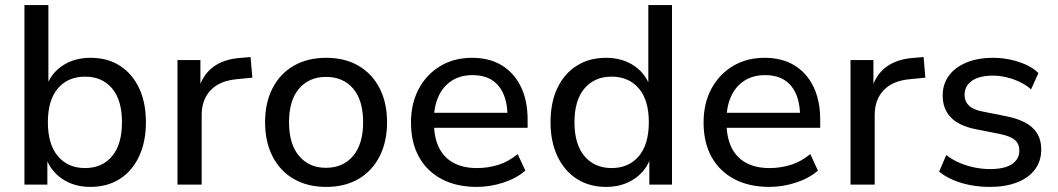

<svg xmlns="http://www.w3.org/2000/svg" viewBox="-20 -725 4156 754"><path d="M335 9Q270 9 223 -23.5Q176 -56 158 -112H166V0H76V-705H170V-381H161Q178 -435 224.5 -466.5Q271 -498 336 -498Q402 -498 450.5 -467Q499 -436 526 -379.5Q553 -323 553 -245Q553 -168 526 -110.5Q499 -53 450 -22Q401 9 335 9ZM314 -65Q381 -65 420 -111.5Q459 -158 459 -245Q459 -332 420 -378Q381 -424 314 -424Q247 -424 207.5 -378Q168 -332 168 -245Q168 -158 207.5 -111.5Q247 -65 314 -65Z M677 0V-489H767V-373H759Q776 -432 818.5 -463Q861 -494 929 -498L964 -501L971 -420L910 -414Q843 -408 807.5 -371Q772 -334 772 -273V0Z M1261 9Q1188 9 1134 -22Q1080 -53 1050.5 -110.5Q1021 -168 1021 -245Q1021 -322 1050.5 -379Q1080 -436 1134 -467Q1188 -498 1261 -498Q1334 -498 1387.5 -467Q1441 -436 1470.5 -379Q1500 -322 1500 -245Q1500 -168 1470.5 -110.5Q1441 -53 1387.5 -22Q1334 9 1261 9ZM1260 -66Q1327 -66 1366.5 -112.5Q1406 -159 1406 -245Q1406 -331 1367 -377Q1328 -423 1260 -423Q1194 -423 1154.5 -377Q1115 -331 1115 -245Q1115 -159 1154.5 -112.5Q1194 -66 1260 -66Z M1853 9Q1773 9 1715 -21.5Q1657 -52 1625.5 -108.5Q1594 -165 1594 -244Q1594 -319 1624.5 -376Q1655 -433 1709 -465.5Q1763 -498 1834 -498Q1902 -498 1950.5 -468.5Q1999 -439 2025.5 -384.5Q2052 -330 2052 -255V-223H1666V-282H1989L1973 -267Q1973 -345 1938 -387.5Q1903 -430 1836 -430Q1788 -430 1754 -408Q1720 -386 1702 -346.5Q1684 -307 1684 -253V-246Q1684 -186 1703.5 -146Q1723 -106 1761 -85.5Q1799 -65 1853 -65Q1896 -65 1936.5 -77.5Q1977 -90 2013 -120L2043 -55Q2009 -25 1957 -8Q1905 9 1853 9Z M2360 9Q2295 9 2246 -22Q2197 -53 2169.5 -110.5Q2142 -168 2142 -245Q2142 -323 2169 -379.5Q2196 -436 2245 -467Q2294 -498 2360 -498Q2424 -498 2470.5 -466.5Q2517 -435 2534 -381H2526V-705H2619V0H2530V-112H2537Q2520 -56 2472.5 -23.5Q2425 9 2360 9ZM2382 -65Q2449 -65 2488.5 -111.5Q2528 -158 2528 -245Q2528 -332 2488.5 -378Q2449 -424 2382 -424Q2315 -424 2275.5 -378Q2236 -332 2236 -245Q2236 -158 2275.5 -111.5Q2315 -65 2382 -65Z M3002 9Q2922 9 2864 -21.5Q2806 -52 2774.5 -108.5Q2743 -165 2743 -244Q2743 -319 2773.5 -376Q2804 -433 2858 -465.5Q2912 -498 2983 -498Q3051 -498 3099.5 -468.5Q3148 -439 3174.5 -384.5Q3201 -330 3201 -255V-223H2815V-282H3138L3122 -267Q3122 -345 3087 -387.5Q3052 -430 2985 -430Q2937 -430 2903 -408Q2869 -386 2851 -346.5Q2833 -307 2833 -253V-246Q2833 -186 2852.5 -146Q2872 -106 2910 -85.5Q2948 -65 3002 -65Q3045 -65 3085.5 -77.5Q3126 -90 3162 -120L3192 -55Q3158 -25 3106 -8Q3054 9 3002 9Z M3320 0V-489H3410V-373H3402Q3419 -432 3461.5 -463Q3504 -494 3572 -498L3607 -501L3614 -420L3553 -414Q3486 -408 3450.5 -371Q3415 -334 3415 -273V0Z M3867 9Q3828 9 3791 2Q3754 -5 3722.5 -18.5Q3691 -32 3668 -51L3696 -116Q3721 -97 3749.5 -85Q3778 -73 3808.5 -67Q3839 -61 3868 -61Q3925 -61 3954 -80.5Q3983 -100 3983 -133Q3983 -161 3964.5 -176Q3946 -191 3906 -199L3810 -218Q3746 -231 3714 -264Q3682 -297 3682 -350Q3682 -395 3706.5 -428Q3731 -461 3775.5 -479.5Q3820 -498 3880 -498Q3914 -498 3947 -491Q3980 -484 4009 -471Q4038 -458 4058 -438L4029 -374Q4010 -391 3985 -403Q3960 -415 3933 -421.5Q3906 -428 3880 -428Q3825 -428 3796.5 -407.5Q3768 -387 3768 -353Q3768 -327 3785 -310.5Q3802 -294 3839 -287L3934 -268Q4002 -254 4035.5 -222.5Q4069 -191 4069 -138Q4069 -92 4044 -59Q4019 -26 3973.5 -8.5Q3928 9 3867 9Z"/></svg>

Font: Nunito Sans 12pt ExtraLight 11pt Medium
Style: Regular
Weight: 500
Version: Version 3.101;gftools[0.9.27]